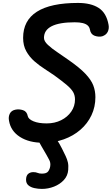

<svg xmlns="http://www.w3.org/2000/svg" viewBox="-20 -948 742 1275"><path d="M266 0Q173 0 112.2 -39Q51.5 -78 40 -145.5Q34.5 -172 45.2 -193.5Q56 -215 84 -220Q106.5 -224.5 132.5 -216.5Q158.5 -208.5 164.5 -176.5Q169 -156.5 202.5 -142.5Q236 -128.5 290 -128.5Q343.5 -128.5 386 -149.8Q428.5 -171 453.2 -207Q478 -243 478 -287.5Q478 -315 465.8 -336.5Q453.5 -358 423.5 -383.5Q393.5 -409 340.5 -447.5Q311.5 -468 276 -490.5Q240.5 -513 208 -541.5Q175.5 -570 154.5 -607.8Q133.5 -645.5 133.5 -696.5Q133.5 -812 225 -870.2Q316.5 -928.5 498 -928.5Q584 -928.5 635.5 -895.2Q687 -862 701 -783Q705.5 -758 695.5 -737Q685.5 -716 659 -707Q636 -701 609.2 -710.2Q582.5 -719.5 577 -752Q574 -768.5 562.2 -779Q550.5 -789.5 529.2 -794.8Q508 -800 476.5 -800Q374.5 -800 323.2 -774Q272 -748 272 -696.5Q272 -674.5 297.8 -650.2Q323.5 -626 361.2 -601Q399 -576 435 -550Q509 -498.5 547.2 -458Q585.5 -417.5 599.5 -380.8Q613.5 -344 613.5 -303Q613.5 -238 587.5 -182.8Q561.5 -127.5 514.2 -86.5Q467 -45.5 403.8 -22.8Q340.5 0 266 0ZM258.5 306.5Q233 306.5 208.8 301.2Q184.5 296 168.8 282.8Q153 269.5 153 245.5Q153.5 218 167.2 206.5Q181 195 201 195Q218.5 195 229.5 200Q240.5 205 258.5 205Q289.5 205 300.2 189.8Q311 174.5 313.5 156Q317 133 307.2 114.5Q297.5 96 289 81Q271.5 51 255 22.5Q238.5 -6 224 -33Q213 -53 228 -68.2Q243 -83.5 262 -83.5Q284 -83.5 297.2 -76.8Q310.5 -70 324.5 -57Q340.5 -41.5 352.5 -26Q364.5 -10.5 373.8 5.5Q383 21.5 391.5 38.5Q406 67.5 416 88.5Q426 109.5 430.8 130.5Q435.5 151.5 433 180.5Q430 219.5 403.8 247.8Q377.5 276 338.8 291.2Q300 306.5 258.5 306.5Z"/></svg>

Font: Edu AU VIC WA NT Pre
Style: Bold
Weight: 700
Designer: Tina and Corey Anderson, Eben Sorkin, Mirko Velimirovic
Foundry: Google for Education
Version: Version 1.001